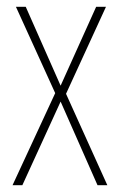

<svg xmlns="http://www.w3.org/2000/svg" viewBox="-20 -547 354 567"><path d="M143 -272 27 -527H56L159 -294L264 -527H293L175 -270L297 0H268L159 -247L46 0H17Z"/></svg>

Font: Noto Sans Thai ExtCond Thin
Style: Regular
Weight: 100
Width: 2
Designer: Monotype Design Team
Foundry: Monotype Imaging Inc.
Version: Version 2.002; ttfautohint (v1.8.4.7-5d5b)